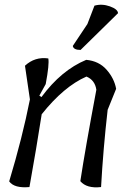

<svg xmlns="http://www.w3.org/2000/svg" viewBox="-20 -794 540 815"><path d="M147 -388 156 -382Q240 -496 346 -540Q400 -535 432.5 -498Q465 -461 473 -417L437 -328Q418 -162 409 0Q348 7 321 -25Q342 -163 389 -413Q383 -454 347 -469Q251 -427 157 -309Q135 -167 105 0Q41 6 19 -24Q75 -210 107 -372L86 -515Q128 -554 185 -546Q190 -522 174 -437ZM481 -738 322 -582Q292 -582 289 -599L351 -692L381 -770Q413 -779 446.5 -767Q480 -755 481 -738Z"/></svg>

Font: Tillana
Style: Regular
Weight: 400
Designer: Lipi Raval (Devanagari, Latin), Jonny Pinhorn (Latin)
Foundry: Indian Type Foundry
Version: Version 2.002;PS 1.0;hotconv 1.0.79;makeotf.lib2.5.61930; tt